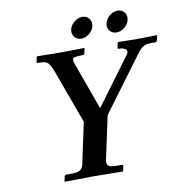

<svg xmlns="http://www.w3.org/2000/svg" viewBox="-87 -886 928 969"><g transform="rotate(-10 377.0 -401.0)"><path d="M513.2 -749Q515.6 -760.3 522 -770.3Q528.3 -780.3 537.1 -787.4Q545.9 -794.4 556.6 -798.8Q567.4 -803.2 578.6 -803.2Q600.6 -803.2 613.3 -787.4Q626 -771.5 621.1 -749Q616.7 -727.5 597.2 -711.7Q577.6 -695.8 556.2 -695.8Q533.7 -695.8 521 -711.4Q508.3 -727.1 513.2 -749ZM332 -749Q335 -763.7 345.2 -776.1Q355.5 -788.6 369.4 -795.9Q383.3 -803.2 397.5 -803.2Q419.9 -803.2 432.4 -787.4Q444.8 -771.5 440.4 -749Q437.5 -734.9 427.5 -722.7Q417.5 -710.4 403.6 -703.1Q389.6 -695.8 375 -695.8Q353 -695.8 340.3 -711.7Q327.6 -727.5 332 -749ZM269.5 -71.8 314 -280.8 214.4 -553.2Q199.2 -593.3 187.5 -603Q175.8 -612.8 153.3 -612.8H141.1Q138.2 -612.8 136 -613.5Q133.8 -614.3 132.6 -616Q131.3 -617.7 131.8 -620.1L137.2 -645L139.6 -647Q253.4 -645 266.1 -645L380.4 -647L382.3 -645L377 -621.1Q375.5 -613.3 368.2 -612.8Q328.6 -612.8 319.3 -606.4Q310.1 -600.1 319.3 -576.2L407.2 -334L586.4 -576.2Q598.1 -591.3 588.1 -602.1Q578.1 -612.8 551.3 -612.8Q545.4 -612.8 546.9 -620.1L552.2 -645L554.7 -647Q633.3 -645 645 -645L752.4 -647L753.9 -645L749 -621.1Q747.6 -613.3 737.3 -612.8H716.3Q693.4 -612.8 679 -605Q664.6 -597.2 647 -574.2L438.5 -293L391.1 -71.8Q386.2 -49.3 397 -41.3Q407.7 -33.2 438 -33.2H464.8Q472.7 -33.2 471.2 -23.9L466.3 -1L463.9 1Q355 -1 316.4 -1L167 1L166 -1L170.9 -23.9Q172.9 -32.7 180.2 -33.2H207Q237.3 -33.2 251.2 -41.7Q265.1 -50.3 269.5 -71.8Z"/></g></svg>

Font: Linux Libertine Slanted
Style: Semibold Slanted
Weight: 600
Designer: Philipp H. Poll
Foundry: Philipp H. Poll
Version: Version 5.1.1